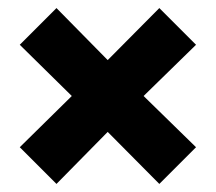

<svg xmlns="http://www.w3.org/2000/svg" viewBox="-20 -590 536 476"><path d="M375 -570 466 -479 336 -352 466 -225 375 -134 247 -263 120 -134 29 -225 158 -352 29 -479 120 -570 247 -441Z"/></svg>

Font: Noto Sans Tamil ExtraCondensed Black
Style: Regular
Weight: 900
Width: 2
Designer: Jelle Bosma - Monotype Design Team
Foundry: Monotype Imaging Inc.
Version: Version 2.004; ttfautohint (v1.8.4.7-5d5b)